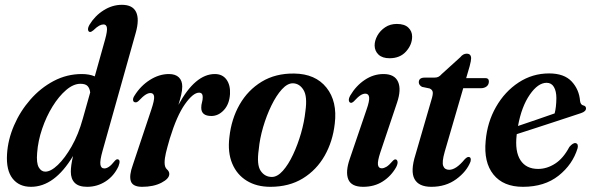

<svg xmlns="http://www.w3.org/2000/svg" viewBox="-20 -748 2395 778"><path d="M530 -615 395.5 -136.5Q384.5 -97.5 386.8 -81.5Q389 -65.5 403 -65.5Q411.5 -65.5 421.5 -72.2Q431.5 -79 445.5 -96.5Q452 -103.5 456.5 -102.5Q470.5 -101 460 -74Q442 -35 408 -13Q374 9 333 9Q299 9 283 -7Q267 -23 267 -52Q267 -64 269 -79.2Q271 -94.5 276 -116Q201 9 105.5 9Q57 9 30.8 -24.8Q4.5 -58.5 8.5 -123.5Q12 -182 36.8 -239.5Q61.5 -297 102.8 -344.2Q144 -391.5 197.5 -419.8Q251 -448 311.5 -448Q342 -448 364 -438.5L406 -588.5Q415.5 -623 413.2 -636Q411 -649 399.5 -649Q391.5 -649 382 -644Q372.5 -639 358 -625Q349 -617.5 344 -618.5Q338 -619.5 336.8 -627.2Q335.5 -635 342.5 -647.5Q364.5 -684 399.8 -706.2Q435 -728.5 474 -728.5Q517.5 -728.5 531.5 -699.2Q545.5 -670 530 -615ZM130.5 -128.5Q127 -87.5 137 -70Q147 -52.5 163.5 -52.5Q186 -52.5 214.5 -79.8Q243 -107 270.5 -155.2Q298 -203.5 315.5 -267L345.5 -373.5Q343.5 -390 335 -399.2Q326.5 -408.5 306 -408.5Q277.5 -408.5 248 -383.2Q218.5 -358 193 -316.8Q167.5 -275.5 150.8 -226.2Q134 -177 130.5 -128.5Z M528 -333.5Q520.5 -334 519.2 -342Q518 -350 525 -360.5Q549.5 -400 587.2 -424Q625 -448 664.5 -448Q691 -448 704.8 -434.5Q718.5 -421 718.5 -397.5Q718.5 -382 714.2 -363.8Q710 -345.5 703 -323Q771 -448 850.5 -448Q881.5 -448 897.8 -425.5Q914 -403 912 -367Q909.5 -326 887.2 -302Q865 -278 836.5 -278Q795.5 -278 795.5 -311.5Q795.5 -323 798.5 -333.2Q801.5 -343.5 801.5 -354.5Q801.5 -372.5 786.5 -372.5Q762.5 -372.5 729.5 -326Q696.5 -279.5 668 -186.5Q657.5 -150.5 652.2 -128.2Q647 -106 647 -89Q647 -70 656.5 -61.8Q666 -53.5 666 -43Q666 -24 634 -7.5Q602 9 556 9Q518 9 510.2 -13.8Q502.5 -36.5 518.5 -80.5L593 -303.5Q606 -342 604.5 -356.5Q603 -371 589.5 -371Q580.5 -371 569.8 -364.2Q559 -357.5 541 -338.5Q533.5 -332 528 -333.5Z M1172 -450Q1258 -449 1302.8 -393Q1347.5 -337 1336.5 -247Q1328.5 -175 1295.5 -117Q1262.5 -59 1207 -25Q1151.5 9 1075.5 9Q1020 9 980 -15.5Q940 -40 921 -85.2Q902 -130.5 909.5 -192Q917.5 -266 951 -324.5Q984.5 -383 1040.5 -417Q1096.5 -451 1172 -450ZM1081.5 -31Q1104 -31 1126.2 -56Q1148.5 -81 1167.5 -121.5Q1186.5 -162 1199.8 -208.2Q1213 -254.5 1217.5 -297Q1226 -357 1210 -383.2Q1194 -409.5 1167.5 -410.5Q1145 -411 1122.2 -386Q1099.5 -361 1079.8 -320.5Q1060 -280 1046.2 -233Q1032.5 -186 1028.5 -142.5Q1019.5 -80.5 1036.2 -55.8Q1053 -31 1081.5 -31Z M1558.5 -512Q1529.5 -512 1514 -526.5Q1498.5 -541 1498 -563.5Q1498 -583.5 1509.2 -603.8Q1520.5 -624 1540.8 -637.5Q1561 -651 1588 -651Q1619 -651 1634.5 -636.2Q1650 -621.5 1650 -599.5Q1650 -567 1625.5 -539.5Q1601 -512 1558.5 -512ZM1521 -130Q1509.5 -95 1511.5 -80.5Q1513.5 -66 1527 -66Q1535.5 -66 1546 -72.2Q1556.5 -78.5 1571.5 -96Q1578 -103 1583 -102Q1589 -101.5 1590.8 -93.2Q1592.5 -85 1585.5 -71Q1565 -34.5 1531 -12.8Q1497 9 1451.5 9Q1403.5 9 1391.2 -21.5Q1379 -52 1397.5 -105L1465.5 -304.5Q1477.5 -338.5 1475.8 -353.5Q1474 -368.5 1460.5 -368.5Q1451 -368.5 1440.5 -361.8Q1430 -355 1413 -336.5Q1406.5 -330.5 1401.5 -331.5Q1395.5 -332 1393.8 -339.8Q1392 -347.5 1399 -360.5Q1422.5 -400.5 1458 -424.2Q1493.5 -448 1534 -448Q1579 -448 1593 -416.5Q1607 -385 1588.5 -331Z M1721 -389.5 1690 -396Q1677 -403.5 1677 -414.5Q1677 -433.5 1701 -433.5H1739.5Q1749.5 -433.5 1756 -436.5Q1762.5 -439.5 1770.5 -448.5L1845 -516Q1856.5 -530.5 1871 -530.5Q1889 -530.5 1889 -511.5Q1889 -506.5 1887.5 -498.8Q1886 -491 1883 -479.5L1869 -431.5H1947Q1961 -431.5 1961 -418Q1961 -405 1951.8 -397.8Q1942.5 -390.5 1927.5 -390.5H1857L1782 -133Q1770 -91 1776 -75.5Q1782 -60 1800 -60Q1828 -60 1862.5 -102Q1873 -113 1879.5 -112Q1891 -110.5 1886.5 -93Q1871 -53 1828.8 -22Q1786.5 9 1728 9Q1676.5 9 1659.5 -22.8Q1642.5 -54.5 1663.5 -121L1728 -343Q1735 -365 1733.5 -374.8Q1732 -384.5 1721 -389.5Z M2320.5 -147.5Q2300.5 -81.5 2243.5 -36.2Q2186.5 9 2099 9Q2019.5 9 1979.5 -40.8Q1939.5 -90.5 1948 -177.5Q1954.5 -253 1990 -315Q2025.5 -377 2081.5 -413.8Q2137.5 -450.5 2205 -450.5Q2266 -450.5 2296.5 -417.8Q2327 -385 2330.5 -338.5Q2332.5 -323 2344.5 -320.5Q2353.5 -318.5 2354.5 -310Q2355.5 -296.5 2334 -289.5Q2317.5 -284 2286.5 -273.8Q2255.5 -263.5 2217.8 -251.2Q2180 -239 2142.2 -226.5Q2104.5 -214 2074 -204.5Q2074 -202.5 2073.5 -200.5Q2066 -134 2089 -98.8Q2112 -63.5 2160.5 -63.5Q2196 -63.5 2229.2 -84.8Q2262.5 -106 2287 -152.5Q2302.5 -170.5 2313 -168Q2324.5 -165 2320.5 -147.5ZM2195 -412.5Q2160 -412.5 2126.8 -364.5Q2093.5 -316.5 2079 -237.5Q2115.5 -250 2157.5 -264.2Q2199.5 -278.5 2227.5 -288.5Q2234 -313 2234.5 -350Q2234.5 -378.5 2224.5 -395.5Q2214.5 -412.5 2195 -412.5Z"/></svg>

Font: Fraunces 144pt S050 SemiBold
Style: Italic
Weight: 600
Italic angle: -16°
Version: Version 1.000; ttfautohint (v1.8.3)